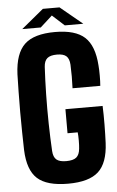

<svg xmlns="http://www.w3.org/2000/svg" viewBox="-62 -982 631 1034"><g transform="rotate(-5 253.5 -465.0)"><path d="M264 10Q149 10 98 -36.5Q47 -83 43 -191Q42 -233 41 -286.5Q40 -340 40 -397.5Q40 -455 41 -508Q42 -561 43 -601Q48 -713 99 -761.5Q150 -810 264 -810Q374 -810 424.5 -763.5Q475 -717 482 -610Q484 -587 484 -555Q484 -523 482 -500H332Q335 -564 332 -628Q330 -660 314.5 -674Q299 -688 264 -688Q228 -688 211.5 -674Q195 -660 193 -628Q189 -558 187.5 -479.5Q186 -401 187.5 -322Q189 -243 193 -173Q195 -140 211.5 -126Q228 -112 264 -112Q302 -112 319 -126Q336 -140 339 -173Q341 -190 341 -217Q341 -244 339 -261H284V-391H485Q487 -345 486.5 -291Q486 -237 484 -191Q479 -83 428 -36.5Q377 10 264 10ZM90 -841 210 -940H300L420 -841H320L255 -900L190 -841Z"/></g></svg>

Font: Big Shoulders Text Black
Style: Regular
Weight: 900
Designer: Patric King
Foundry: XO Type Co
Version: Version 1.000; ttfautohint (v1.8.2)